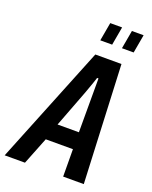

<svg xmlns="http://www.w3.org/2000/svg" viewBox="-202 -962 829 1049"><g transform="rotate(20 212.5 -438.0)"><path d="M-42 0 235 -687H387L418 0H298L297 -159H139L76 0ZM172 -257H296V-475Q296 -482 296 -493Q296 -504 296 -517.5Q296 -531 296 -544.5Q296 -558 296 -570H288Q284 -556 277.5 -538Q271 -520 265 -503Q259 -486 255 -475ZM234 -769 253 -876H322L303 -769ZM360 -769 379 -876H447L428 -769Z"/></g></svg>

Font: Archivo ExtraCondensed SemiBold
Style: Italic
Weight: 600
Width: 2
Italic angle: -10°
Designer: Hector Gatti
Foundry: Omnibus-Type
Version: Version 2.001